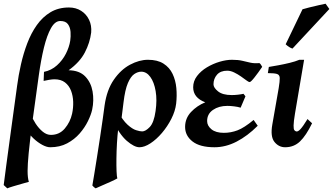

<svg xmlns="http://www.w3.org/2000/svg" viewBox="-27 -783 1816 1047"><path d="M475.6 -185.1Q469.7 -157.7 452.6 -122.6Q435.5 -87.4 407.2 -54.9Q378.9 -22.5 338.9 -1.2Q298.8 20 246.6 20Q228 20 203.9 7.1Q179.7 -5.9 157 -26.9Q134.3 -47.9 119.6 -73.2Q105 -98.6 105 -123Q105 -127 105.2 -130.9Q105.5 -134.8 106.9 -138.2L129.4 -206.1Q130.4 -188 140.4 -161.4Q150.4 -134.8 167.5 -108.6Q184.6 -82.5 206.1 -64.9Q227.5 -47.4 250.5 -47.4Q296.9 -47.4 326.4 -82.3Q356 -117.2 366.2 -163.1Q373 -194.3 372.1 -227.3Q371.1 -260.3 360.4 -288.3Q349.6 -316.4 327.4 -333.5Q305.2 -350.6 270 -350.6Q257.8 -350.6 241 -347.7Q224.1 -344.7 210.9 -341.8L212.9 -391.1Q253.4 -399.4 283.7 -426.8Q314 -454.1 332.3 -490.2Q350.6 -526.4 356 -561Q359.4 -584 357.7 -608.9Q356 -633.8 343.5 -651.1Q331.1 -668.5 301.8 -668.5Q272.9 -668.5 251 -629.4Q229 -590.3 212.6 -523.4Q196.3 -456.5 184.6 -372.1Q162.1 -214.4 148.7 -111.8Q135.3 -9.3 129.4 52.5Q123.5 114.3 123.5 148.9Q123.5 187.5 130.4 208.5Q120.1 211.4 95 218.5Q69.8 225.6 45.4 232.9Q21 240.2 12.7 244.1L-6.8 226.1Q-2.4 190.4 7.8 114Q18.1 37.6 33 -72Q47.9 -181.6 66.4 -315.9Q73.7 -372.1 87.2 -431.6Q100.6 -491.2 121.6 -546.6Q142.6 -602.1 173.8 -646.2Q205.1 -690.4 248.3 -716.3Q291.5 -742.2 349.1 -742.2Q386.7 -742.2 415.3 -724.1Q443.8 -706.1 458.7 -675Q473.6 -644 470.2 -605.5Q463.4 -550.3 435.8 -497.1Q408.2 -443.8 347.2 -399.9Q406.2 -398.9 437.7 -366.2Q469.2 -333.5 477.8 -284.4Q486.3 -235.4 475.6 -185.1Z M933.6 -217.8Q928.7 -177.2 907.5 -135.3Q886.2 -93.3 856.2 -58.1Q826.2 -22.9 793.5 -1.5Q760.7 20 733.4 20Q705.1 20 664.3 -15.1Q623.5 -50.3 582.5 -135.7Q588.9 -140.6 589.8 -149.9Q590.8 -159.2 595 -167.5Q599.1 -175.8 614.7 -177.7Q642.1 -127 668.2 -103.3Q694.3 -79.6 715.3 -73Q736.3 -66.4 748.5 -66.4Q766.6 -66.4 789.6 -90.3Q812.5 -114.3 821.3 -177.2Q830.1 -237.3 821.8 -286.1Q813.5 -335 792.7 -363.5Q772 -392.1 743.2 -392.1Q724.6 -392.1 705.3 -379.2Q686 -366.2 670.4 -330.1Q654.8 -293.9 646.5 -224.1Q644.5 -208 641.4 -182.9Q638.2 -157.7 635.7 -137.7Q633.3 -117.7 633.3 -117.7Q627.9 -139.2 624 -124.8Q620.1 -110.4 617.7 -82Q613.3 -45.4 610.8 -2.4Q608.4 40.5 607.9 80.8Q607.4 121.1 608.6 150.9Q609.9 180.7 612.8 189.9Q600.1 197.3 576.7 207.8Q553.2 218.3 530 228.3Q506.8 238.3 494.6 244.1Q485.4 239.3 476.6 228.5Q480 209.5 486.8 168Q493.7 126.5 502 73.5Q510.3 20.5 518.6 -33.9Q526.9 -88.4 533.4 -135Q540 -181.6 543.5 -209Q555.7 -293.5 593.8 -348.4Q631.8 -403.3 682.1 -430.2Q732.4 -457 779.8 -457Q832 -457 864.7 -436Q897.5 -415 914.1 -380.1Q930.7 -345.2 934.6 -303Q938.5 -260.7 933.6 -217.8Z M1402.8 -418.5Q1380.9 -386.2 1360.8 -360.8Q1340.8 -335.4 1334 -335.4Q1329.1 -335.4 1316.7 -344.7Q1304.2 -354 1286.9 -366.2Q1269.5 -378.4 1250 -387.9Q1230.5 -397.5 1211.9 -397.5Q1175.3 -397.5 1156.2 -375.5Q1137.2 -353.5 1137.2 -323.2Q1137.2 -304.7 1162.1 -284.7Q1187 -264.6 1236.8 -264.6Q1252.4 -264.6 1270.5 -266.6Q1288.6 -268.6 1300.8 -271.5L1311.5 -257.8L1285.2 -195.8Q1270 -200.7 1249.3 -203.1Q1228.5 -205.6 1212.9 -205.6Q1166 -205.6 1134.3 -183.6Q1102.5 -161.6 1102.5 -123Q1102.5 -97.2 1126.2 -77.9Q1149.9 -58.6 1193.8 -58.6Q1231.9 -58.6 1268.1 -72.3Q1304.2 -85.9 1356 -128.9L1378.4 -97.2Q1322.8 -41.5 1263.2 -10.7Q1203.6 20 1142.6 20Q1063.5 20 1022.9 -11.5Q982.4 -43 982.4 -90.8Q982.4 -137.7 1014.6 -172.1Q1046.9 -206.5 1092.3 -225.1Q1026.4 -250 1026.4 -307.1Q1026.4 -340.8 1047.4 -368.4Q1068.4 -396 1101.3 -415.8Q1134.3 -435.5 1170.7 -446.3Q1207 -457 1237.8 -457Q1272 -457 1294.9 -451.4Q1317.9 -445.8 1338.9 -441.2Q1359.9 -436.5 1387.2 -439Q1391.6 -437 1395.8 -430.2Q1399.9 -423.3 1402.8 -418.5Z M1674.8 -110.8Q1642.1 -43.5 1608.9 -11.7Q1575.7 20 1527.8 20Q1493.2 20 1469.7 -9Q1446.3 -38.1 1458 -104L1492.7 -302.2Q1499 -340.3 1498.5 -357.7Q1498 -375 1483.6 -379.6Q1469.2 -384.3 1433.6 -384.3L1439 -418Q1459.5 -421.4 1490.5 -427Q1521.5 -432.6 1552.7 -440.2Q1584 -447.8 1605.5 -457H1631.3L1581.5 -163.1Q1574.2 -118.7 1574 -98.9Q1573.7 -79.1 1577.9 -73.5Q1582 -67.9 1587.9 -66.4Q1597.2 -63.5 1611.3 -78.6Q1625.5 -93.8 1649.9 -133.8ZM1769 -733.9 1567.9 -518.1Q1549.3 -523.9 1530.8 -541.5L1622.6 -732.4Q1633.3 -735.8 1658.7 -742.2Q1684.1 -748.5 1710 -754.4Q1735.8 -760.3 1748.5 -762.7Z"/></svg>

Font: Gentium Plus
Style: Bold Italic
Weight: 700
Italic angle: -8°
Designer: Victor Gaultney, Annie Olsen, Iska Routamaa, Becca Hirsbrunner
Foundry: SIL International
Version: Version 6.101